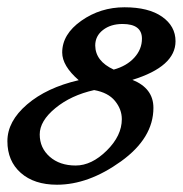

<svg xmlns="http://www.w3.org/2000/svg" viewBox="-26 -511 497 522"><path d="M188 -293Q143.1 -332 143.1 -368.2Q143.1 -418 195.1 -454.6Q247.1 -491.2 312.5 -491.2Q377.9 -491.2 414.6 -465.6Q451.2 -439.9 451.2 -398.9Q451.2 -330.1 334 -293.9Q391.1 -271 391.1 -217.8Q391.1 -135.7 303 -72.3Q214.8 -8.8 128.9 -8.8Q66.9 -8.8 30.5 -41Q-5.9 -73.2 -5.9 -127.2Q-5.9 -181.2 47.6 -227.1Q101.1 -272.9 188 -293ZM305.2 -187Q305.2 -213.9 286.6 -236.6Q268.1 -259.3 230 -266.1Q167 -252 124.5 -217Q82 -182.1 82 -145.5Q82 -108.9 109.1 -85Q136.2 -61 179.7 -61Q223.1 -61 264.2 -101.6Q305.2 -142.1 305.2 -187ZM232.9 -387.2Q233.4 -344.7 283.2 -321.8Q318.4 -331.5 339.1 -354.2Q359.9 -377 359.9 -405.8Q359.9 -445.8 307.1 -445.8Q274.9 -445.8 253.9 -429.4Q232.9 -413.1 232.9 -387.2Z"/></svg>

Font: Marck Script
Style: Regular
Weight: 400
Designer: Denis Masharov, Marck Fogel
Foundry: Denis Masharov
Version: Version 1.002